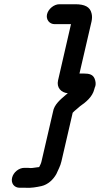

<svg xmlns="http://www.w3.org/2000/svg" viewBox="-20 -726 471 906"><path d="M202 -659C196 -634 213 -612 238 -612H315L254 -347C246 -313 268 -289 300 -286L290 -278C267 -258 235 -233 230 -198L176 35C174 45 169 54 165 62C163 63 160 63 159 63C146 64 137 67 125 67C116 66 109 66 103 66H95C69 66 43 87 37 113C31 139 47 160 73 160H100C126 162 153 157 176 152C206 145 231 122 246 95C254 76 265 58 270 35L323 -194C330 -201 334 -205 343 -212C350 -218 351 -219 358 -225C384 -243 416 -268 425 -305C426 -310 428 -315 430 -320C433 -331 431 -344 426 -356C418 -374 402 -379 376 -379H355L412 -625C415 -639 415 -652 412 -663C405 -694 379 -706 335 -706H260C235 -706 208 -684 202 -659Z"/></svg>

Font: Electronic
Style: ExBlkIt
Weight: 900
Version: Version 1.011